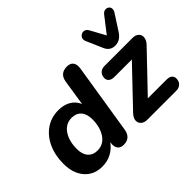

<svg xmlns="http://www.w3.org/2000/svg" viewBox="-146 -1069 1377 1377"><g transform="rotate(-45 542.5 -381.0)"><path d="M33 -202Q33 -287 63.5 -354.5Q94 -422 150 -461Q206 -500 280 -500Q333 -500 372.5 -477.5Q412 -455 431 -411L462 -610Q474 -678 544 -678Q573 -678 588.5 -662.5Q604 -647 604 -617Q603 -607 602 -597L517 -64Q505 8 436 8Q408 8 393 -7.5Q378 -23 378 -52Q378 -58 380 -74Q352 -34 310 -12Q268 10 217 10Q133 10 83 -47.5Q33 -105 33 -202ZM406 -281Q406 -335 380 -364.5Q354 -394 308 -394Q247 -394 211.5 -342Q176 -290 176 -209Q176 -155 202 -125.5Q228 -96 274 -96Q335 -96 370.5 -148.5Q406 -201 406 -281ZM618 -52Q618 -78 644 -106L909 -384H731Q705 -384 690 -396Q675 -408 675 -428Q675 -456 692 -473Q709 -490 738 -490H1022Q1051 -490 1067.5 -475.5Q1084 -461 1084 -439Q1084 -409 1056 -381L793 -106H982Q1010 -106 1024.5 -94.5Q1039 -83 1039 -62Q1039 -34 1021.5 -17Q1004 0 976 0H682Q653 0 635.5 -15Q618 -30 618 -52ZM822 -589 768 -713Q764 -722 764 -732Q764 -749 776.5 -760.5Q789 -772 805 -772Q815 -772 824.5 -766.5Q834 -761 840 -750L904 -633L997 -753Q1012 -772 1032 -772Q1047 -772 1057.5 -762.5Q1068 -753 1068 -738Q1068 -724 1060 -712L982 -591Q948 -538 896 -538Q843 -538 822 -589Z"/></g></svg>

Font: SN Pro Bold
Style: Bold Italic
Weight: 700
Italic angle: -9°
Designer: Tobias Whetton
Foundry: Supernotes
Version: Version 1.003